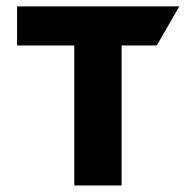

<svg xmlns="http://www.w3.org/2000/svg" viewBox="-20 -565 598 585"><path d="M32 -545.5V-426.5H206.3V0H350.5V-426.5H457.7L526.3 -545.5Z"/></svg>

Font: Inter-Hewn
Style: Bold
Weight: 700
Designer: Rasmus Andersson
Foundry: rsms
Version: Version 3.012;git-f93a4a705